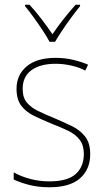

<svg xmlns="http://www.w3.org/2000/svg" viewBox="-20 -783 444 813"><path d="M362 -130Q362 -66 319 -28Q276 10 189 10Q141 10 101.5 -0.5Q62 -11 38 -23V-53Q71 -35 109.5 -25Q148 -15 189 -15Q266 -15 300.5 -46Q335 -77 335 -131Q335 -168 317.5 -191Q300 -214 269 -229Q238 -244 199 -259Q158 -276 124 -292.5Q90 -309 70 -335.5Q50 -362 50 -407Q50 -466 93 -502Q136 -538 215 -538Q255 -538 290.5 -529.5Q326 -521 353 -509L341 -484Q318 -497 283.5 -505Q249 -513 215 -513Q151 -513 113.5 -486Q76 -459 76 -407Q76 -370 93.5 -349Q111 -328 140.5 -313.5Q170 -299 207 -284Q247 -267 282.5 -250Q318 -233 340 -205.5Q362 -178 362 -130ZM190 -606Q178 -628 159.5 -656Q141 -684 121.5 -711Q102 -738 86 -757V-763H105Q130 -736 156 -702Q182 -668 202 -638Q245 -701 300 -763H319V-757Q302 -736 282 -709Q262 -682 244 -655Q226 -628 213 -606Z"/></svg>

Font: Noto Sans Khmer UI SemiCondensed Thin
Style: Regular
Weight: 100
Width: 4
Designer: Danh Hong and the Monotype Design Team
Foundry: Monotype Imaging Inc.
Version: Version 2.002; ttfautohint (v1.8.4.7-5d5b)